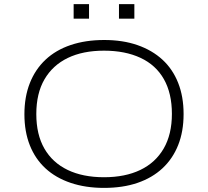

<svg xmlns="http://www.w3.org/2000/svg" viewBox="-20 -908 1014 936"><path d="M487 8Q397 8 324.5 -16.5Q252 -41 202 -87Q152 -133 125.5 -199.5Q99 -266 99 -351Q99 -436 125.5 -503Q152 -570 202 -617Q252 -664 324.5 -688.5Q397 -713 488 -713Q579 -713 650.5 -688Q722 -663 772 -617Q822 -571 848.5 -504Q875 -437 875 -352Q875 -267 848.5 -200.5Q822 -134 772 -87.5Q722 -41 650.5 -16.5Q579 8 487 8ZM487 -44Q590 -44 664 -79.5Q738 -115 778 -184Q818 -253 818 -353Q818 -453 779 -522Q740 -591 665 -626Q590 -661 487 -661Q384 -661 310.5 -625.5Q237 -590 197 -521.5Q157 -453 157 -352Q157 -252 196.5 -183.5Q236 -115 310 -79.5Q384 -44 487 -44ZM560 -817V-888H635V-817ZM339 -817V-888H414V-817Z"/></svg>

Font: Nunito Sans 7pt Expanded ExtraLight
Style: Regular
Weight: 250
Width: 7
Designer: Vernon Adams
Foundry: Vernon Adams
Version: Version 3.101;gftools[0.9.27]